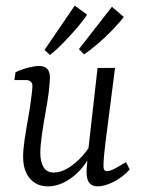

<svg xmlns="http://www.w3.org/2000/svg" viewBox="-20 -654 499 681"><path d="M150 7Q110 7 86 -21Q62 -49 62 -98Q62 -124 67.5 -160.5Q73 -197 79.5 -233Q86 -269 89 -293Q91 -309 93 -324.5Q95 -340 95 -349Q95 -360 88.5 -365Q82 -370 73 -370H31L35 -398Q59 -409 81.5 -414.5Q104 -420 119 -420Q157 -420 157 -379Q157 -371 156 -358Q155 -345 153 -328Q149 -296 141.5 -255Q134 -214 128.5 -175.5Q123 -137 123 -111Q123 -80 134.5 -61Q146 -42 171 -42Q196 -42 222.5 -58.5Q249 -75 272 -100.5Q295 -126 307 -153L311 -127Q286 -65 241 -29Q196 7 150 7ZM326 7Q307 7 297 -5Q287 -17 287 -45Q287 -56 289.5 -80.5Q292 -105 293 -121L326 -413H388L354 -148Q351 -125 349 -102Q347 -79 347 -65Q347 -47 359 -47Q370 -47 386 -55.5Q402 -64 427 -79L440 -53Q415 -25 383 -9Q351 7 326 7ZM138 -477 245 -634 289 -602Q276 -582 252 -554Q228 -526 202.5 -500Q177 -474 157 -459ZM260 -480 377 -630 419 -594Q405 -575 379.5 -548.5Q354 -522 326.5 -498.5Q299 -475 278 -461Z"/></svg>

Font: Yrsa Light
Style: Italic
Weight: 300
Italic angle: -7.10001°
Designer: Anna Giedrys (Yrsa+Rasa design), David Brezina (Yrsa art-direction, Rasa art-direction, design)
Foundry: Rosetta Type Foundry
Version: Version 2.004